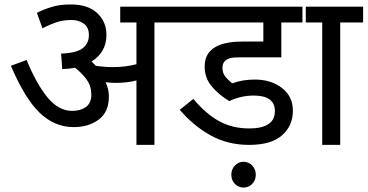

<svg xmlns="http://www.w3.org/2000/svg" viewBox="-20 -652 1654 864"><path d="M675 0V-551H779V-622H521V-551H594V-363Q545 -350 486 -350Q451 -350 411 -356Q402 -366 392 -375Q459 -417 459 -495Q459 -554 417.5 -593Q376 -632 298 -632Q248 -632 210 -620Q172 -608 146 -594L171 -525Q205 -542 234.5 -552Q264 -562 302 -562Q333 -562 356.5 -546Q380 -530 380 -494Q380 -456 351.5 -434.5Q323 -413 255 -411L260 -341Q291 -342 318 -347Q350 -322 370.5 -293Q391 -264 391 -227Q391 -188 366.5 -170.5Q342 -153 305 -153Q243 -153 193 -214.5Q143 -276 100 -382L29 -356Q92 -208 159 -144Q226 -80 312 -80Q379 -80 424.5 -114Q470 -148 470 -218Q470 -252 455 -282Q481 -279 498 -279Q553 -279 594 -290V0Z M1122 -222Q1217 -222 1217 -152Q1217 -74 1101 -74Q1026 -74 966.5 -106.5Q907 -139 850 -207L789 -158Q848 -88 925.5 -44Q1003 0 1101 0Q1200 0 1249 -43Q1298 -86 1298 -154Q1298 -218 1249 -256Q1200 -294 1126 -294Q1071 -294 1025 -277Q1008 -290 994.5 -306.5Q981 -323 981 -347Q981 -369 996 -381Q1005 -388 1018 -391Q1031 -394 1062 -394H1246V-551H1356V-622H764V-551H1165V-465H1072Q980 -465 938 -433Q901 -406 901 -352Q901 -301 933 -263Q965 -225 1012 -197Q1064 -222 1122 -222ZM1021 134Q1021 159 1037 175.5Q1053 192 1076 192Q1099 192 1115 175.5Q1131 159 1131 134Q1131 110 1115 93Q1099 76 1076 76Q1053 76 1037 93Q1021 110 1021 134Z M1511 -551V0H1430V-551H1341V-622H1614V-551Z"/></svg>

Font: Noto Sans Devanagari
Style: Regular
Weight: 400
Designer: Jelle Bosma - Monotype Design Team
Foundry: Monotype Imaging Inc.
Version: Version 1.901